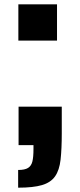

<svg xmlns="http://www.w3.org/2000/svg" viewBox="-20 -644 371 889"><path d="M65 -456V-624H244V-456ZM64 225V143Q95 143 110 133.5Q125 124 130 103.5Q135 83 135 46V28H66V-150H266V-27Q266 46 260.5 95Q255 144 235 172.5Q215 201 174.5 213Q134 225 64 225Z"/></svg>

Font: Farlight84_Sys_V01
Style: Bold
Weight: 700
Designer: Monotype Design Team, Nadine Chahine and Nizar Qandah
Foundry: Monotype Imaging Inc.
Version: Version 2.004;October 31, 2024;FontCreator 14.0.0.2814 64-bi